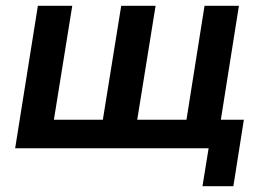

<svg xmlns="http://www.w3.org/2000/svg" viewBox="-20 -509 902 659"><path d="M675 130 696 0H32L110 -489H228L165 -98H333L396 -489H514L451 -98H620L682 -489H800L738 -98H817L781 130Z"/></svg>

Font: Nunito Sans 12pt ExtraLight
Style: Italic
Weight: 200
Italic angle: -9°
Designer: Vernon Adams
Foundry: Vernon Adams
Version: Version 3.101;gftools[0.9.27]